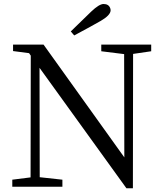

<svg xmlns="http://www.w3.org/2000/svg" viewBox="-20 -957 838 984"><path d="M360.4 -775.4 342.8 -795.9Q354.5 -807.6 377.9 -830.1Q424.8 -876 447.3 -897.5Q488.3 -936.5 510.7 -936.5Q537.1 -936.5 544.9 -915Q546.9 -909.2 546.9 -904.3Q546.9 -878.9 494.1 -848.6Q493.2 -847.7 492.2 -847.7Q457 -827.1 360.4 -775.4ZM754.9 -728.5V-694.3L662.1 -680.7L661.1 7.8H627.9L182.6 -609.4L183.6 -48.8L299.8 -36.1V0H43V-36.1L136.7 -47.9L137.7 -671.9L128.9 -684.6L46.9 -695.3V-728.5H203.1L617.2 -150.4L616.2 -679.7L499 -694.3V-728.5Z"/></svg>

Font: GenYoMin JP Regular
Style: Regular
Weight: 400
Version: Version 1.001;PS 1;hotconv 16.6.51;makeotf.lib2.5.65220 DEVE